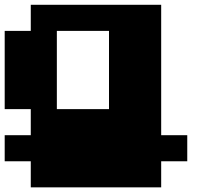

<svg xmlns="http://www.w3.org/2000/svg" viewBox="-20 -576 929 818"><path d="M444.4 -444.4H222.2V-111.1H444.4ZM666.7 0H777.8V111.1H666.7V222.2H111.1V111.1H0V0H111.1V-111.1H0V-444.4H111.1V-555.6H666.7Z"/></svg>

Font: Pixeloid Sans
Style: Bold
Weight: 700
Monospace: yes
Designer: GGBot
Version: 0.3